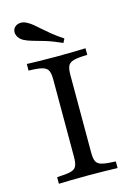

<svg xmlns="http://www.w3.org/2000/svg" viewBox="-117 -823 614 884"><g transform="rotate(-15 190.5 -381.0)"><path d="M50.8 0V-31.5Q94.4 -33.1 115.3 -38.3Q136.3 -43.5 143.1 -57.7Q150 -71.8 150 -100.8V-470.2Q150 -499.2 143.1 -513.3Q136.3 -527.4 115.3 -533.1Q94.4 -538.7 50.8 -539.5V-571Q72.6 -570.2 108.5 -569.4Q144.4 -568.5 191.1 -568.5Q234.7 -568.5 271.4 -569.4Q308.1 -570.2 330.6 -571V-539.5Q287.1 -538.7 266.1 -533.1Q245.2 -527.4 238.3 -513.3Q231.5 -499.2 231.5 -470.2V-100.8Q231.5 -71.8 238.3 -57.7Q245.2 -43.5 266.5 -38.3Q287.9 -33.1 330.6 -31.5V0Q308.1 -0.8 271.4 -1.6Q234.7 -2.4 191.1 -2.4Q144.4 -2.4 108.5 -1.6Q72.6 -0.8 50.8 0ZM238.7 -621Q191.9 -641.9 158.9 -651.6Q125.8 -661.3 102.8 -667.7Q79.8 -674.2 62.9 -683.1Q43.5 -694.4 37.1 -711.3Q30.6 -728.2 37.9 -742.7Q46.8 -757.3 64.5 -760.9Q82.3 -764.5 102.4 -753.2Q116.1 -746 129 -735.1Q141.9 -724.2 157.7 -710.1Q173.4 -696 195.2 -678.2Q216.9 -660.5 248.4 -639.5Z"/></g></svg>

Font: Playfair 12pt
Style: Regular
Weight: 400
Designer: Claus Eggers Sørensen
Foundry: Claus Eggers Sørensen
Version: Version 2.000;gftools[0.9.28]